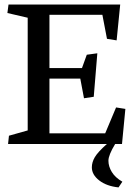

<svg xmlns="http://www.w3.org/2000/svg" viewBox="-20 -627 566 836"><path d="M452.1 72.8Q452.1 97.7 466.8 121.8Q481.4 146 512.7 164.1L496.1 189Q444.3 183.6 412.1 158.7Q379.9 133.8 379.9 101.6Q379.9 79.6 392.8 57.4Q405.8 35.2 445.3 0H15.1L19 -36.1L100.6 -59.1V-549.8L12.2 -570.3L17.1 -607.4H503.4L487.8 -451.2L445.8 -458L425.8 -562.5H195.3V-330.6H336.9L357.9 -388.7L403.8 -395L388.2 -205.6L345.7 -199.2L329.6 -284.7H195.3V-46.4H438L485.4 -159.2L525.9 -152.8L511.2 0H481.4Q452.1 48.3 452.1 72.8Z"/></svg>

Font: Neuton
Style: Regular
Weight: 400
Designer: Brian M Zick
Version: Version 1.3